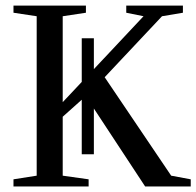

<svg xmlns="http://www.w3.org/2000/svg" viewBox="-20 -675 710 695"><path d="M670.4 0H505.4L319.8 -282.2V-116.7H275.9V-314L207 -252.4V-39.1L300.8 -25.9V0H28.8V-25.9L112.8 -39.1V-616.2L28.8 -628.9V-654.8H291V-628.9L207 -616.2V-305.2L275.9 -378.4V-536.6H319.8V-424.8L499.5 -616.2L437 -628.9V-654.8H642.1V-628.9L566.4 -616.2L358.9 -395.5L599.6 -39.1L670.4 -25.9Z"/></svg>

Font: Liberation Serif
Style: Regular
Weight: 400
Designer: Steve Matteson
Foundry: Ascender Corporation
Version: Version 2.1.5